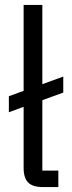

<svg xmlns="http://www.w3.org/2000/svg" viewBox="-20 -760 292 780"><path d="M217 0H154Q113 0 94.5 -18.5Q76 -37 76 -78V-326L16 -304V-369L76 -391V-740H152V-418L237 -449V-384L152 -353V-67H217Z"/></svg>

Font: IBM Plex Sans Cond
Style: Regular
Weight: 400
Width: 3
Designer: Mike Abbink, Paul van der Laan, Pieter van Rosmalen
Foundry: Bold Monday
Version: Version 1.3